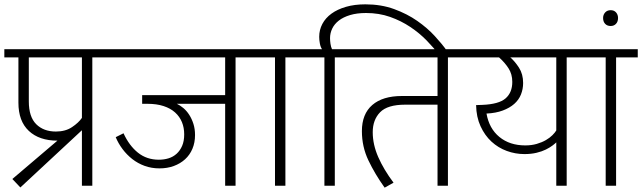

<svg xmlns="http://www.w3.org/2000/svg" viewBox="-30 -857 2963 886"><path d="M496 -592H396V0H348V-256L64 8L27 -31L235 -208Q151 -208 103 -253Q55 -298 55 -383V-592H-10V-630H496ZM103 -389Q103 -318 137 -284Q171 -250 228 -250Q272 -250 302.5 -270.5Q333 -291 348 -313V-592H103Z M786 -378Q801 -371 816 -358.5Q831 -346 843 -327.5Q855 -309 862.5 -285.5Q870 -262 870 -234Q870 -199 858 -170.5Q846 -142 824 -122Q802 -102 772 -91Q742 -80 706 -80Q669 -80 637.5 -91.5Q606 -103 580.5 -123Q555 -143 535.5 -169Q516 -195 504 -224L540 -242Q566 -185 606.5 -152.5Q647 -120 703 -120Q727 -120 748 -126.5Q769 -133 785 -147.5Q801 -162 810.5 -184Q820 -206 820 -237Q820 -268 809.5 -293.5Q799 -319 778 -338Q757 -357 725 -367.5Q693 -378 650 -378H626V-418H1009V-592H476V-630H1157V-592H1057V0H1009V-378Z M1239 -592H1139V-630H1387V-592H1287V0H1239Z M1467 -592H1367V-630H1456Q1449 -640 1446 -656.5Q1443 -673 1443 -687Q1443 -719 1457.5 -746.5Q1472 -774 1499.5 -794Q1527 -814 1566.5 -825.5Q1606 -837 1656 -837Q1729 -837 1789 -815Q1849 -793 1895.5 -760.5Q1942 -728 1976 -691Q2010 -654 2032 -623L2037 -616L2004 -594L1998 -602Q1973 -635 1939.5 -669.5Q1906 -704 1863.5 -732.5Q1821 -761 1770 -779Q1719 -797 1659 -797Q1617 -797 1585.5 -787.5Q1554 -778 1533.5 -762Q1513 -746 1503 -725Q1493 -704 1493 -681Q1493 -669 1495 -655Q1497 -641 1502 -630H1615V-592H1515V0H1467Z M1840 -374Q1758 -374 1724 -339Q1690 -304 1690 -247Q1690 -190 1715.5 -132Q1741 -74 1786 -14L1745 9Q1700 -54 1670 -117Q1640 -180 1640 -252Q1640 -331 1688 -372.5Q1736 -414 1825 -414H1989V-592H1580V-630H2137V-592H2037V0H1989V-374Z M2585 -592V0H2537V-200Q2531 -194 2519 -185Q2507 -176 2489 -167Q2471 -158 2446 -152Q2421 -146 2390 -146Q2348 -146 2308.5 -160.5Q2269 -175 2238 -203.5Q2207 -232 2187.5 -274.5Q2168 -317 2167 -372L2195 -373Q2272 -376 2303 -403Q2334 -430 2334 -479Q2334 -515 2316.5 -542Q2299 -569 2273 -592H2117V-630H2685V-592ZM2537 -255V-592H2325Q2346 -574 2365 -544.5Q2384 -515 2384 -474Q2384 -446 2374 -421Q2364 -396 2343 -377.5Q2322 -359 2290 -347Q2258 -335 2215 -333Q2227 -264 2274.5 -225Q2322 -186 2394 -186Q2423 -186 2447 -193Q2471 -200 2489 -210.5Q2507 -221 2519 -233Q2531 -245 2537 -255Z M2765 -592H2665V-630H2913V-592H2813V0H2765ZM2753 -774Q2753 -789 2762.5 -799.5Q2772 -810 2788 -810Q2804 -810 2813 -799.5Q2822 -789 2822 -774Q2822 -757 2812.5 -747Q2803 -737 2788 -737Q2772 -737 2762.5 -747Q2753 -757 2753 -774Z"/></svg>

Font: Ek Mukta ExtraLight
Style: Regular
Weight: 275
Designer: Girish Dalvi and Yashodeep Gholap
Foundry: Ek Type
Version: Version 2.538;PS 1.002;hotconv 16.6.51;makeotf.lib2.5.65220;